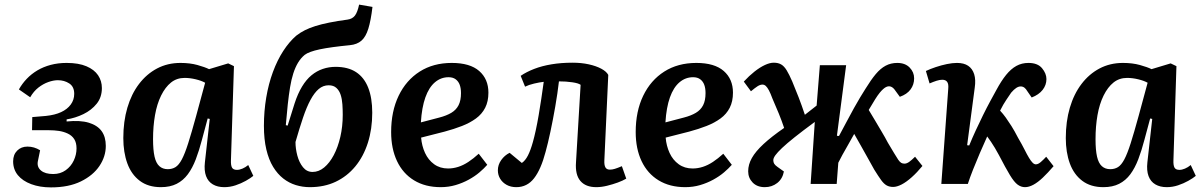

<svg xmlns="http://www.w3.org/2000/svg" viewBox="-20 -798 5209 833"><path d="M201 15Q153 15 115.5 1Q78 -13 57.5 -38Q37 -63 37 -98Q37 -127 54.5 -144.5Q72 -162 99 -162Q114 -162 127.5 -158Q141 -154 154 -146L144 -97Q140 -73 158 -58Q176 -43 211 -43Q242 -43 265 -59.5Q288 -76 300 -101.5Q312 -127 312 -154Q312 -179 302 -194.5Q292 -210 274 -218.5Q256 -227 235.5 -230Q215 -233 193 -233H119L120 -290L179 -295Q218 -299 245 -311.5Q272 -324 287 -344.5Q302 -365 302 -391Q302 -422 280.5 -436Q259 -450 231 -450Q212 -450 189.5 -442Q167 -434 146.5 -418Q126 -402 111 -376L62 -410Q76 -435 96 -456Q116 -477 142 -492.5Q168 -508 200 -516.5Q232 -525 269 -525Q321 -525 355 -510.5Q389 -496 405.5 -471.5Q422 -447 422 -416Q422 -376 399.5 -348Q377 -320 342 -303Q307 -286 269 -280V-271Q328 -277 365.5 -265.5Q403 -254 421 -229Q439 -204 439 -165Q439 -119 411.5 -78Q384 -37 331 -11Q278 15 201 15Z M982 -104Q981 -81 986.5 -71Q992 -61 1008 -61Q1019 -61 1032 -66.5Q1045 -72 1057 -82L1079 -35Q1067 -25 1046.5 -13.5Q1026 -2 1002 6Q978 14 953 14Q924 14 903.5 2Q883 -10 874 -34Q865 -58 869 -94L890 -282L881 -284L856 -191Q844 -145 829.5 -107Q815 -69 795 -42Q775 -15 746.5 -0.5Q718 14 678 14Q623 14 586.5 -13.5Q550 -41 532.5 -89Q515 -137 515 -199Q515 -271 532.5 -330.5Q550 -390 583 -433.5Q616 -477 661.5 -501Q707 -525 763 -525Q804 -525 836.5 -516Q869 -507 887 -498L970 -523L995 -511ZM708 -64Q727 -64 741.5 -73Q756 -82 769 -106.5Q782 -131 796.5 -176.5Q811 -222 831 -295L870 -439Q854 -448 829 -454Q804 -460 781 -460Q747 -460 722 -440Q697 -420 679 -383.5Q661 -347 652.5 -298.5Q644 -250 644 -194Q644 -147 650.5 -118.5Q657 -90 671.5 -77Q686 -64 708 -64Z M1324 14Q1293 14 1263.5 5Q1234 -4 1209 -23.5Q1184 -43 1165 -74Q1146 -105 1135.5 -149.5Q1125 -194 1125 -252Q1125 -315 1135 -374.5Q1145 -434 1164 -485.5Q1183 -537 1209 -577Q1235 -617 1265 -643Q1283 -657 1303 -667Q1323 -677 1348.5 -685Q1374 -693 1408.5 -700Q1443 -707 1488 -713Q1509 -716 1520 -730.5Q1531 -745 1538 -778L1596 -768Q1589 -709 1578 -673.5Q1567 -638 1548 -621.5Q1529 -605 1498 -602Q1457 -598 1424 -593.5Q1391 -589 1367.5 -584Q1344 -579 1327.5 -573Q1311 -567 1302 -560Q1285 -546 1273 -526Q1261 -506 1252.5 -479.5Q1244 -453 1238.5 -419.5Q1233 -386 1228.5 -345Q1224 -304 1220 -255L1228 -253L1258 -349Q1272 -392 1290.5 -422.5Q1309 -453 1331.5 -471.5Q1354 -490 1380.5 -499Q1407 -508 1436 -508Q1490 -508 1525 -485Q1560 -462 1577.5 -417.5Q1595 -373 1595 -309Q1595 -238 1576 -178.5Q1557 -119 1521.5 -76Q1486 -33 1436.5 -9.5Q1387 14 1324 14ZM1406 -428Q1382 -428 1363 -412Q1344 -396 1327 -364.5Q1310 -333 1294.5 -287Q1279 -241 1262 -182Q1262 -153 1270 -123Q1278 -93 1294.5 -72.5Q1311 -52 1336 -52Q1363 -52 1386.5 -71.5Q1410 -91 1428 -125Q1446 -159 1456.5 -204Q1467 -249 1467 -300Q1467 -322 1465.5 -345Q1464 -368 1458 -386.5Q1452 -405 1439.5 -416.5Q1427 -428 1406 -428Z M1940 -525Q2019 -525 2059 -490Q2099 -455 2099 -396Q2099 -358 2085 -330.5Q2071 -303 2045 -284Q2019 -265 1984.5 -251.5Q1950 -238 1909 -227L1807 -201Q1810 -165 1824 -134.5Q1838 -104 1863.5 -85.5Q1889 -67 1924 -67Q1946 -67 1968 -74Q1990 -81 2012 -95.5Q2034 -110 2057 -131L2094 -83Q2080 -67 2060 -50Q2040 -33 2013.5 -18.5Q1987 -4 1956.5 5Q1926 14 1892 14Q1825 14 1776.5 -15.5Q1728 -45 1702.5 -99Q1677 -153 1677 -225Q1677 -315 1709.5 -382.5Q1742 -450 1801 -487.5Q1860 -525 1940 -525ZM1980 -394Q1980 -415 1974.5 -430Q1969 -445 1957 -454Q1945 -463 1926 -463Q1893 -463 1867 -441Q1841 -419 1825.5 -375.5Q1810 -332 1806 -267L1886 -288Q1917 -296 1938 -308.5Q1959 -321 1969.5 -341.5Q1980 -362 1980 -394Z M2239 -469Q2264 -486 2297.5 -499Q2331 -512 2373 -519Q2415 -526 2464 -526Q2502 -526 2534 -519Q2566 -512 2588.5 -500Q2611 -488 2619 -473L2602 -102Q2601 -82 2606.5 -72Q2612 -62 2626 -62Q2636 -62 2647.5 -65.5Q2659 -69 2678 -77L2697 -23Q2682 -14 2660 -6Q2638 2 2613.5 8Q2589 14 2567 14Q2521 14 2498 -13Q2475 -40 2479 -94L2499 -430Q2490 -437 2463 -441Q2436 -445 2405 -445Q2399 -393 2389 -335.5Q2379 -278 2368 -226.5Q2357 -175 2347 -139Q2327 -63 2297 -24.5Q2267 14 2220 14Q2196 14 2178 4Q2160 -6 2150 -22.5Q2140 -39 2140 -59Q2140 -83 2154.5 -103.5Q2169 -124 2191 -135L2244 -91Q2259 -101 2270.5 -123.5Q2282 -146 2292 -182Q2298 -203 2304.5 -233Q2311 -263 2317 -298Q2323 -333 2328.5 -370Q2334 -407 2339 -443Q2321 -441 2297.5 -435.5Q2274 -430 2258 -422Z M3001 -525Q3080 -525 3120 -490Q3160 -455 3160 -396Q3160 -358 3146 -330.5Q3132 -303 3106 -284Q3080 -265 3045.5 -251.5Q3011 -238 2970 -227L2868 -201Q2871 -165 2885 -134.5Q2899 -104 2924.5 -85.5Q2950 -67 2985 -67Q3007 -67 3029 -74Q3051 -81 3073 -95.5Q3095 -110 3118 -131L3155 -83Q3141 -67 3121 -50Q3101 -33 3074.5 -18.5Q3048 -4 3017.5 5Q2987 14 2953 14Q2886 14 2837.5 -15.5Q2789 -45 2763.5 -99Q2738 -153 2738 -225Q2738 -315 2770.5 -382.5Q2803 -450 2862 -487.5Q2921 -525 3001 -525ZM3041 -394Q3041 -415 3035.5 -430Q3030 -445 3018 -454Q3006 -463 2987 -463Q2954 -463 2928 -441Q2902 -419 2886.5 -375.5Q2871 -332 2867 -267L2947 -288Q2978 -296 2999 -308.5Q3020 -321 3030.5 -341.5Q3041 -362 3041 -394Z M3611 -209 3620 -208Q3639 -243 3655 -273.5Q3671 -304 3685 -329Q3699 -354 3711.5 -375Q3724 -396 3735 -413Q3759 -452 3779.5 -476.5Q3800 -501 3822.5 -513Q3845 -525 3873 -525Q3907 -525 3926.5 -505Q3946 -485 3946 -458Q3946 -431 3930.5 -410Q3915 -389 3884 -378L3865 -404Q3856 -418 3845.5 -422Q3835 -426 3823.5 -420Q3812 -414 3797 -396Q3788 -385 3777 -367.5Q3766 -350 3749 -321Q3762 -300 3776 -276Q3790 -252 3805 -227Q3820 -202 3832 -179Q3849 -151 3859.5 -133Q3870 -115 3877 -105Q3884 -95 3890 -91.5Q3896 -88 3904 -88Q3914 -88 3925 -96Q3936 -104 3950 -118L3982 -78Q3959 -50 3935.5 -29Q3912 -8 3891.5 2.5Q3871 13 3855 13Q3839 13 3827 6.5Q3815 0 3803 -16.5Q3791 -33 3773 -62Q3761 -84 3746 -110.5Q3731 -137 3715.5 -165Q3700 -193 3686 -217Q3672 -191 3658.5 -168Q3645 -145 3635 -126.5Q3625 -108 3617 -92L3610 0H3497L3515 -269Q3462 -230 3427.5 -202.5Q3393 -175 3373 -156Q3353 -137 3344 -124.5Q3335 -112 3335 -103Q3335 -94 3339 -87.5Q3343 -81 3353 -74L3381 -54Q3375 -22 3352 -4Q3329 14 3298 14Q3265 14 3245.5 -6Q3226 -26 3226 -55Q3226 -84 3242 -112.5Q3258 -141 3292.5 -173Q3327 -205 3382 -243Q3372 -273 3359 -305Q3346 -337 3331 -371Q3323 -393 3316 -406Q3309 -419 3302.5 -425Q3296 -431 3288 -431Q3278 -431 3267 -424Q3256 -417 3238 -402L3207 -444Q3230 -469 3253.5 -487.5Q3277 -506 3298.5 -516Q3320 -526 3337 -526Q3356 -526 3369 -518.5Q3382 -511 3393 -493Q3404 -475 3417 -445Q3432 -409 3445 -375.5Q3458 -342 3472 -300L3523 -340L3537 -515H3651Z M4176 -168 4185 -167Q4198 -199 4213.5 -232.5Q4229 -266 4245 -298.5Q4261 -331 4276.5 -359.5Q4292 -388 4303 -408Q4324 -447 4345 -473Q4366 -499 4389.5 -512Q4413 -525 4442 -525Q4482 -525 4501 -502Q4520 -479 4520 -455Q4520 -429 4503.5 -408Q4487 -387 4456 -375L4438 -401Q4431 -413 4424 -418Q4417 -423 4408 -423Q4399 -423 4389 -416.5Q4379 -410 4367 -396Q4359 -384 4346 -365Q4333 -346 4319 -318Q4332 -304 4343.5 -288Q4355 -272 4368 -251.5Q4381 -231 4397 -200Q4414 -171 4425 -149Q4436 -127 4444.5 -113Q4453 -99 4460 -92Q4467 -85 4474 -85Q4484 -85 4495.5 -95Q4507 -105 4519 -118L4551 -77Q4526 -48 4504.5 -27.5Q4483 -7 4463.5 3.5Q4444 14 4427 14Q4410 14 4395 3Q4380 -8 4361.5 -38.5Q4343 -69 4314 -125Q4305 -142 4296.5 -156Q4288 -170 4280 -182Q4272 -194 4263 -206Q4247 -171 4231 -133.5Q4215 -96 4201.5 -62Q4188 -28 4179 0H4064L4094 -413Q4096 -433 4089.5 -442.5Q4083 -452 4068 -452Q4057 -452 4043 -447.5Q4029 -443 4013 -436L3997 -490Q4016 -499 4040 -507Q4064 -515 4088 -520Q4112 -525 4132 -525Q4162 -525 4180.5 -512.5Q4199 -500 4206.5 -476Q4214 -452 4209 -418Z M5071 -104Q5070 -81 5075.5 -71Q5081 -61 5097 -61Q5108 -61 5121 -66.5Q5134 -72 5146 -82L5168 -35Q5156 -25 5135.5 -13.5Q5115 -2 5091 6Q5067 14 5042 14Q5013 14 4992.5 2Q4972 -10 4963 -34Q4954 -58 4958 -94L4979 -282L4970 -284L4945 -191Q4933 -145 4918.5 -107Q4904 -69 4884 -42Q4864 -15 4835.5 -0.5Q4807 14 4767 14Q4712 14 4675.5 -13.5Q4639 -41 4621.5 -89Q4604 -137 4604 -199Q4604 -271 4621.5 -330.5Q4639 -390 4672 -433.5Q4705 -477 4750.5 -501Q4796 -525 4852 -525Q4893 -525 4925.5 -516Q4958 -507 4976 -498L5059 -523L5084 -511ZM4797 -64Q4816 -64 4830.5 -73Q4845 -82 4858 -106.5Q4871 -131 4885.5 -176.5Q4900 -222 4920 -295L4959 -439Q4943 -448 4918 -454Q4893 -460 4870 -460Q4836 -460 4811 -440Q4786 -420 4768 -383.5Q4750 -347 4741.5 -298.5Q4733 -250 4733 -194Q4733 -147 4739.5 -118.5Q4746 -90 4760.5 -77Q4775 -64 4797 -64Z"/></svg>

Font: Literata 18pt SemiBold
Style: Italic
Weight: 600
Italic angle: -2°
Designer: Latin by Veronika Burian and Jose Scaglione. Greek by Irene Vlachou. Cyrillic by Vera Evstafieva
Foundry: TypeTogether
Version: Version 3.103;gftools[0.9.29]